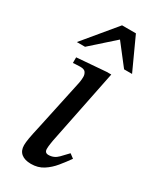

<svg xmlns="http://www.w3.org/2000/svg" viewBox="-179 -728 648 792"><g transform="rotate(30 145.5 -332.5)"><path d="M115 9Q85 9 68.5 -4.5Q52 -18 52 -44Q52 -57 55.5 -77.5Q59 -98 69 -142L120 -380Q120 -380 121.5 -389Q123 -398 123 -411Q123 -421 117 -430.5Q111 -440 91 -440Q78 -440 67.5 -439Q57 -438 57 -438V-465L196 -476H218L146 -120Q146 -120 143.5 -104.5Q141 -89 141 -78Q141 -59 159 -59Q185 -59 204 -78.5Q223 -98 235 -111L255 -96Q238 -72 218 -47.5Q198 -23 173 -7Q148 9 115 9ZM67 -521H28L155 -674H221L291 -521H253L177 -619Z"/></g></svg>

Font: STIX Two Text
Style: Italic
Weight: 400
Italic angle: -12°
Designer: Ross Mills, John Hudson & Paul Hanslow, Tiro Typeworks Ltd; with prior portions MicroPress Inc. and Coen Hoffman, Elsevi
Foundry: Tiro Typeworks Ltd
Version: Version 2.13 b171